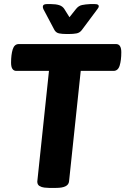

<svg xmlns="http://www.w3.org/2000/svg" viewBox="-20 -915 612 937"><path d="M546 -700Q572 -700 572 -660Q572 -621 564 -595Q556 -569 534 -569H374L317 -30Q314 2 254 2H219Q210 2 196.5 0.5Q183 -1 172.5 -7.5Q162 -14 162 -29L219 -569H60Q34 -569 34 -609Q34 -648 42 -674Q50 -700 72 -700ZM443 -895Q462 -895 462 -885Q462 -878 455 -870L379 -768Q369 -755 353.5 -752Q338 -749 316 -749H305Q283 -749 268.5 -752Q254 -755 246 -768L192 -870Q189 -877 189 -882Q189 -895 208 -895H230Q252 -895 268.5 -890Q285 -885 294 -871L319 -831L350 -870Q363 -887 380.5 -890.5Q398 -894 419 -895Z"/></svg>

Font: Asap VF Beta
Style: Italic
Weight: 400
Italic angle: -6°
Designer: Pablo Cosgaya
Foundry: Pablo Cosgaya
Version: Version 1.007